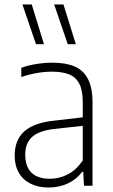

<svg xmlns="http://www.w3.org/2000/svg" viewBox="-20 -828 503 856"><path d="M392.5 -371V0H354.5L351 -62H346.5Q321 -28 282 -10Q243 8 197 8Q151 8 117 -8.8Q83 -25.5 64.2 -57.5Q45.5 -89.5 45.5 -134.5Q45.5 -204 88.2 -242.2Q131 -280.5 221 -290L349 -305V-372.5Q349 -425 333.5 -454.8Q318 -484.5 288 -496.5Q258 -508.5 211 -508.5Q180 -508.5 144.8 -502.5Q109.5 -496.5 75 -484.5V-525.5Q103.5 -536.5 141.2 -542.5Q179 -548.5 213.5 -548.5Q273.5 -548.5 312.5 -531.8Q351.5 -515 372 -476Q392.5 -437 392.5 -371ZM349 -112.5V-267L221.5 -253Q154.5 -245.5 123.5 -217.8Q92.5 -190 92.5 -139Q92.5 -85 120.5 -58Q148.5 -31 203 -31Q244 -31 282 -50.5Q320 -70 349 -112.5ZM140.5 -631 80 -808H121.5L176 -631ZM282 -631 221.5 -808H263L318 -631Z"/></svg>

Font: Encode Sans Semi Condensed ExLight
Style: Regular
Weight: 275
Width: 4
Designer: Multiple Designers
Foundry: Impallari Type
Version: Version 2.000